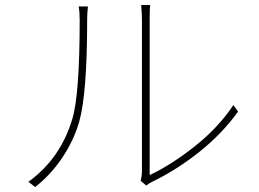

<svg xmlns="http://www.w3.org/2000/svg" viewBox="-20 -746 1040 771"><path d="M121 5 94 -16Q222 -108 270 -267Q300 -365 300 -667Q300 -697 296 -720H333Q330 -692 330 -667Q330 -370 298 -257Q276 -181 229.5 -112Q183 -43 121 5ZM567 -1 545 -20Q550 -40 550 -59V-664Q550 -687 547 -726H583Q581 -713 581 -664V-43Q670 -85 764 -160Q858 -235 917 -324L936 -298Q872 -209 781 -136.5Q690 -64 593 -17Q579 -10 567 -1Z"/></svg>

Font: Noto Sans Korean Thin
Style: Regular
Weight: 250
Designer: Ryoko NISHIZUKA  (kana & ideographs); Paul D. Hunt (Latin, Greek & Cyrillic); Wenlong ZHANG  (bopomofo); Sandoll Communi
Foundry: Adobe Systems Incorporated
Version: Version 1.0001;PS 1;hotconv 1.0.78;makeotf.lib2.5.61930